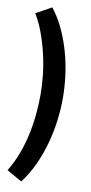

<svg xmlns="http://www.w3.org/2000/svg" viewBox="-102 -752 482 1012"><g transform="rotate(10 139.0 -246.0)"><path d="M92 -712Q130 -664 156 -606.5Q182 -549 198.5 -488.5Q215 -428 222.5 -366.5Q230 -305 230 -249Q230 -194 222.5 -133Q215 -72 198.5 -10.5Q182 51 155.5 110Q129 169 90 220L9 174Q39 124 58.5 71Q78 18 89.5 -36Q101 -90 106 -144Q111 -198 111 -249Q111 -297 105 -352.5Q99 -408 86 -463.5Q73 -519 54 -571Q35 -623 9 -666Z"/></g></svg>

Font: PT Sans Narrow
Style: Bold
Weight: 700
Width: 3
Designer: A.Korolkova, O.Umpeleva, V.Yefimov
Foundry: ParaType Ltd
Version: Version 2.003W OFL